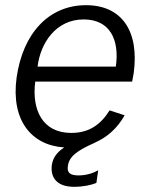

<svg xmlns="http://www.w3.org/2000/svg" viewBox="-20 -560 581 741"><path d="M490 -245 496 -278C518 -440 450 -540 312 -540C168 -540 68 -431 44 -260C22 -97 100 1 228 9C197 29 184 51 180 77C174 127 201 161 266 161C301 161 333 154 352 146L359 97C346 105 318 117 283 117C250 117 238 106 242 81C246 44 279 20 348 -10H347C393 -30 433 -65 461 -115L403 -134C369 -80 325 -47 255 -47C144 -47 102 -136 116 -245ZM125 -303C136 -393 195 -485 303 -485C404 -485 442 -407 427 -303Z"/></svg>

Font: Cheyenne Sans Light
Style: Italic
Weight: 300
Italic angle: -8.13011°
Designer: The Public Sans project authors (U.S. Web Design System), Libre Franklin designed by Pablo Impallari and Rodrigo Fuenzal
Foundry: The Cheyenne Sans Project Authors
Version: Version 2.007